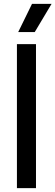

<svg xmlns="http://www.w3.org/2000/svg" viewBox="-20 -967 285 987"><path d="M67 0V-740H165V0ZM73.5 -802 144.5 -947H245L158.5 -802Z"/></svg>

Font: Encode Sans Cnd Md
Style: Regular
Weight: 500
Width: 3
Designer: Multiple Designers
Foundry: Impallari Type
Version: Version 3.002; ttfautohint (v1.8.3) -l 8 -r 50 -G 200 -x 14 